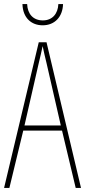

<svg xmlns="http://www.w3.org/2000/svg" viewBox="-20 -921 417 941"><path d="M289 -901H266C264 -854 237 -821 190 -821C143 -821 115 -852 113 -901H90C92 -832 135 -797 189 -797C248 -797 287 -838 289 -901ZM351 0H377L208 -714H170L0 0H26L94 -281H284ZM208 -612 278 -306H100L170 -612C178 -646 183 -666 189 -695C195 -666 200 -645 208 -612Z"/></svg>

Font: Noto Sans Khmer UI ExtraCondensed Thin
Style: Regular
Weight: 100
Width: 2
Designer: Danh Hong and the Monotype Design Team
Foundry: Monotype Imaging Inc.
Version: Version 2.002